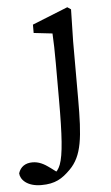

<svg xmlns="http://www.w3.org/2000/svg" viewBox="-136 -524 466 809"><g transform="rotate(-5 97.0 -119.5)"><path d="M6.2 249.3C64.8 249.3 94.7 230.5 129.7 195.5C184.4 140.8 191.9 63.2 191.9 -100.2V-342L194.9 -477.6L179.8 -487.7L29.3 -427.3V-392L108.2 -383C110.2 -343 111.2 -312 111.2 -257V-101.9C111.2 48.5 106 129.3 90.3 170.7C75.6 208.7 52.7 215.1 24.5 215.1L26.8 235.2L95.8 214.7L51.3 181.3C24.5 161.2 2.9 150.6 -23.6 150.6C-53.2 150.6 -74.3 164.4 -83.1 191.6C-82.2 218.1 -54.4 249.3 6.2 249.3Z"/></g></svg>

Font: Source Serif Variable
Style: Regular
Weight: 389
Designer: Frank Grießhammer
Foundry: Adobe Systems Incorporated
Version: Version 3.001;hotconv 1.0.111;makeotfexe 2.5.65597